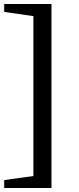

<svg xmlns="http://www.w3.org/2000/svg" viewBox="-20 -755 397 966"><path d="M239 -735V191H1V151L203 123L148 189V-733L203 -666L1 -695V-735Z"/></svg>

Font: Piazzolla 24pt SemiBold
Style: Regular
Weight: 600
Designer: Juan Pablo del Peral
Foundry: Huerta Tipografica
Version: Version 2.005